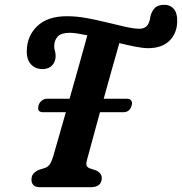

<svg xmlns="http://www.w3.org/2000/svg" viewBox="-20 -779 758 799"><path d="M342 -113.5Q337.5 -96.5 340.8 -89.2Q344 -82 353.5 -78.5L380.5 -69.5Q404.5 -57.5 403.5 -37Q403 -18 390.8 -9Q378.5 0 359.5 0H147Q127.5 0 119 -9Q110.5 -18 111 -32Q111 -47 119.2 -56.5Q127.5 -66 141.5 -72L166.5 -80Q179 -84 186.8 -94.8Q194.5 -105.5 201.5 -128.5Q208.5 -153.5 222.8 -202.8Q237 -252 254 -312H159.5Q132.5 -312 140.5 -340.5Q144 -352.5 153.8 -360.2Q163.5 -368 175 -368H269.5Q290.5 -441.5 310.5 -513.2Q330.5 -585 343.5 -632Q322 -636.5 303.2 -639.5Q284.5 -642.5 270 -642.5Q235.5 -642.5 220.8 -627.5Q206 -612.5 205.5 -586Q205.5 -576.5 208.5 -567.5Q211.5 -558.5 211.5 -545.5Q211.5 -523 197.2 -507.2Q183 -491.5 157 -491.5Q127 -491.5 108.8 -511.5Q90.5 -531.5 91.5 -568Q92.5 -629.5 135.2 -670.5Q178 -711.5 258.5 -711.5Q299 -711.5 342.2 -703.5Q385.5 -695.5 426.8 -685.2Q468 -675 502.5 -667.2Q537 -659.5 560.5 -659.5Q590.5 -659.5 600 -686Q603 -693.5 604 -699.2Q605 -705 606 -710.5Q611 -732 624 -745.5Q637 -759 665 -759Q688.5 -759 703.2 -742Q718 -725 717.5 -690.5Q716.5 -639.5 684.8 -609Q653 -578.5 596.5 -578.5Q575 -578.5 543.5 -584.8Q512 -591 476.5 -599.5Q463.5 -554 446.2 -492.5Q429 -431 411.5 -368H508Q521 -368 526.2 -360.5Q531.5 -353 528 -340.5Q520.5 -312 493 -312H396Q377.5 -244.5 362.8 -190.2Q348 -136 342 -113.5Z"/></svg>

Font: Fraunces 72pt S100 SemiBold
Style: Italic
Weight: 600
Italic angle: -16°
Version: Version 1.000; ttfautohint (v1.8.3)